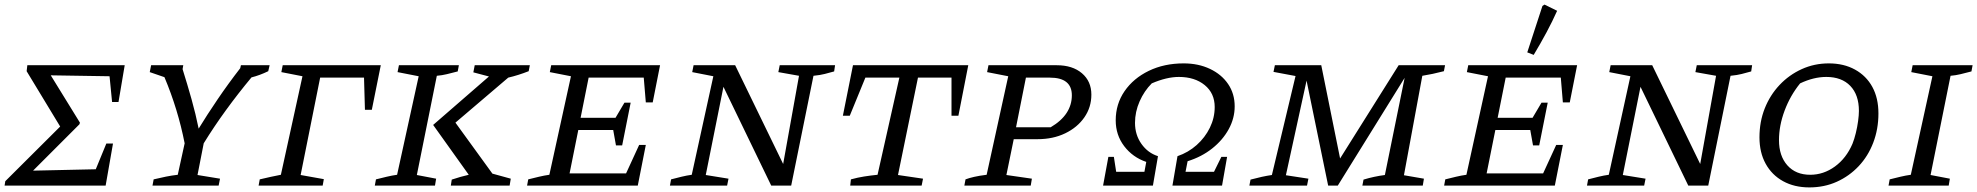

<svg xmlns="http://www.w3.org/2000/svg" viewBox="-27 -808 8609 836"><path d="M-7 0 -4 -19 235 -257 89 -498 92 -524H516L489 -364H461L450 -476L194 -480L321 -274L319 -267L117 -65L390 -71L436 -183H465L433 0Z M637 0 642 -27Q671 -34 696 -39Q721 -44 747 -47L777 -184Q748 -332 689 -472L625 -494L631 -524H771L768 -507Q789 -440 807 -376Q825 -312 838 -248Q874 -307 920.5 -375.5Q967 -444 1019 -511L1022 -524H1147L1141 -498Q1104 -480 1068 -471Q1009 -400 957 -328.5Q905 -257 860 -184L833 -46L931 -30L925 0Z M1631 -524 1592 -330H1562L1558 -470H1367L1282 -46L1383 -28L1378 0H1099L1104 -27Q1130 -33 1152 -38Q1174 -43 1196 -47L1290 -476L1198 -494L1204 -524Z M1605 0 1610 -27Q1634 -33 1657 -38.5Q1680 -44 1702 -47L1796 -476L1704 -494L1710 -524H1971L1966 -497Q1939 -490 1918.5 -485Q1898 -480 1875 -478L1788 -46L1872 -30L1867 0ZM1936 0 1940 -26Q1979 -39 2014 -47L1859 -264L2102 -475L2034 -493L2040 -524H2280L2275 -498Q2229 -480 2186 -470L1956 -274L2117 -52L2197 -30L2192 0Z M2268 0 2273 -27Q2297 -33 2320 -38.5Q2343 -44 2365 -47L2459 -476L2367 -494L2373 -524H2847L2815 -362H2785L2776 -470H2536L2501 -295H2653L2692 -361H2719L2682 -175H2655L2643 -242H2491L2453 -53H2699L2756 -177H2785L2750 0Z M3368 -524H3609L3605 -497Q3583 -491 3564 -486Q3545 -481 3515 -478L3418 0H3331L3123 -430L3046 -46L3145 -30L3139 0H2890L2895 -27Q2918 -33 2940.5 -38.5Q2963 -44 2985 -47L3079 -476L2987 -494L2993 -524H3174L3383 -94L3452 -478L3362 -494Z M4189 -524 4146 -304H4116V-470H3970L3883 -46L3992 -30L3986 0H3675L3678 -27Q3707 -35 3735.5 -39.5Q3764 -44 3794 -47L3889 -470H3741L3673 -304H3643L3687 -524Z M4172 0 4177 -27Q4193 -33 4215 -38Q4237 -43 4269 -47L4363 -476L4271 -494L4277 -524H4574Q4643 -524 4684 -489Q4725 -454 4725 -396Q4725 -341 4694.5 -297Q4664 -253 4611 -227.5Q4558 -202 4491 -202H4387L4355 -46L4466 -30L4461 0ZM4544 -470H4440L4397 -254H4548Q4594 -281 4617 -316Q4640 -351 4640 -393Q4640 -470 4544 -470Z M4776 0 4799 -125H4823L4833 -60H4956L4964 -103Q4905 -123 4868 -171.5Q4831 -220 4831 -284Q4831 -355 4869.5 -411Q4908 -467 4975 -499.5Q5042 -532 5127 -532Q5191 -532 5241.5 -508Q5292 -484 5320.5 -442Q5349 -400 5349 -345Q5349 -293 5323 -245.5Q5297 -198 5251 -161.5Q5205 -125 5144 -106L5135 -60H5259L5291 -125H5316L5294 0H5078L5100 -128Q5147 -144 5183.5 -176.5Q5220 -209 5241 -252Q5262 -295 5262 -342Q5262 -402 5218.5 -437.5Q5175 -473 5106 -473Q5053 -473 4988 -445Q4955 -412 4935 -366.5Q4915 -321 4915 -273Q4915 -221 4943 -181.5Q4971 -142 5015 -128L4993 0Z M5413 0 5418 -26Q5444 -33 5467 -38Q5490 -43 5511 -46L5614 -477L5518 -495L5524 -524H5726L5808 -118L6063 -524H6265L6260 -498Q6233 -491 6211.5 -486.5Q6190 -482 6166 -478L6086 -45L6173 -30L6168 0H5905L5910 -26Q5933 -33 5956.5 -38Q5980 -43 6003 -46L6089 -469L5798 0H5756L5662 -457L5572 -45L5670 -30L5664 0Z M6261 0 6266 -27Q6290 -33 6313 -38.5Q6336 -44 6358 -47L6452 -476L6360 -494L6366 -524H6840L6808 -362H6778L6769 -470H6529L6494 -295H6646L6685 -361H6712L6675 -175H6648L6636 -242H6484L6446 -53H6692L6749 -177H6778L6743 0ZM6651 -569 6623 -580 6689 -782 6698 -788 6753 -761Q6733 -716 6707 -667.5Q6681 -619 6651 -569Z M7361 -524H7602L7598 -497Q7576 -491 7557 -486Q7538 -481 7508 -478L7411 0H7324L7116 -430L7039 -46L7138 -30L7132 0H6883L6888 -27Q6911 -33 6933.5 -38.5Q6956 -44 6978 -47L7072 -476L6980 -494L6986 -524H7167L7376 -94L7445 -478L7355 -494Z M7851 8Q7786 8 7737 -19Q7688 -46 7661 -95Q7634 -144 7634 -210Q7634 -278 7657 -336Q7680 -394 7721.5 -438Q7763 -482 7818 -507Q7873 -532 7936 -532Q8001 -532 8050 -505Q8099 -478 8125.5 -429.5Q8152 -381 8152 -314Q8152 -246 8129.5 -187Q8107 -128 8066 -84.5Q8025 -41 7970.5 -16.5Q7916 8 7851 8ZM7855 -47Q7913 -47 7962.5 -83Q8012 -119 8039 -182Q8047 -202 8053.5 -228.5Q8060 -255 8063.5 -281Q8067 -307 8067 -325Q8067 -395 8029.5 -434Q7992 -473 7925 -473Q7870 -473 7811 -445Q7768 -392 7743.5 -326.5Q7719 -261 7719 -198Q7719 -129 7755.5 -88Q7792 -47 7855 -47Z M8196 0 8201 -27Q8225 -33 8248 -38.5Q8271 -44 8293 -47L8387 -476L8295 -494L8301 -524H8562L8557 -497Q8530 -490 8509.5 -485Q8489 -480 8466 -478L8379 -46L8463 -30L8458 0Z"/></svg>

Font: Piazzolla SC
Style: Italic
Weight: 400
Italic angle: -11.3°
Designer: Juan Pablo del Peral
Foundry: Huerta Tipografica
Version: Version 1.330